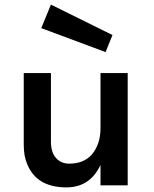

<svg xmlns="http://www.w3.org/2000/svg" viewBox="-20 -804 667 833"><path d="M534 0H416V-88Q370 9 268 9Q139 9 98 -92Q83 -126 83 -177V-487H201V-189Q201 -143 223 -118.5Q245 -94 280 -94Q342 -94 377 -132Q416 -177 416 -247V-487H534ZM438 -578 159 -682 201 -784 468 -652Z"/></svg>

Font: Karla Neue
Style: Bold
Weight: 700
Designer: Jonathan Pinhorn
Foundry: PYRS Fontlab Ltd. / Made with FontLab
Version: Version 1.000;PS 001.001;hotconv 1.0.56